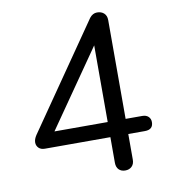

<svg xmlns="http://www.w3.org/2000/svg" viewBox="-81 -780 761 855"><g transform="rotate(-10 300.0 -352.5)"><path d="M377 -221.2V-567.9L136.2 -221.2ZM570.8 -187Q570.8 -152.8 533.2 -152.8H458V-37.1Q458 -17.1 446.5 -6.1Q435.1 4.9 417 4.9Q398.9 4.9 387.9 -6.1Q377 -17.1 377 -37.1V-152.8H81.1Q63 -152.8 53 -162.8Q43 -172.9 43 -187.5Q43 -202.1 54.2 -219.2L380.9 -691.9Q395 -710 414.6 -710Q434.1 -710 446 -699Q458 -688 458 -668V-221.2H533.2Q550.8 -221.2 560.8 -211.7Q570.8 -202.1 570.8 -187Z"/></g></svg>

Font: Nunito-Regular
Style: Regular
Weight: 400
Designer: Vernon Adams
Foundry: newtypography
Version: Version 3.000